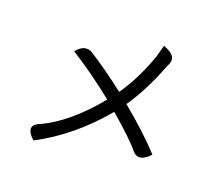

<svg xmlns="http://www.w3.org/2000/svg" viewBox="-131 -933 1261 1137"><g transform="rotate(20 500.0 -364.5)"><path d="M718 -760Q810 -728 784 -669L777 -655Q713 -485 627 -360Q775 -238 874 -131Q811 -62 766 -109Q718 -169 575 -292Q401 -83 183 31Q114 -32 169 -66Q341 -138 511 -346Q372 -458 229 -548Q281 -611 334 -575Q424 -519 562 -413Q642 -528 698 -686L718 -760Z"/></g></svg>

Font: Swei Toothpaste CJK TC
Style: Regular
Weight: 400
Version: Version 1.0